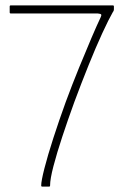

<svg xmlns="http://www.w3.org/2000/svg" viewBox="-20 -693 466 713"><path d="M136 0Q135 0 134 -1Q133 -2 133 -4Q133 -21 145 -68Q157 -115 178 -180Q199 -245 224 -314Q248 -379 273.5 -441.5Q299 -504 320 -553Q341 -602 353 -627Q357 -635 356 -638.5Q355 -642 343 -643H20Q18 -643 17 -644Q16 -645 16 -647V-669Q16 -671 17 -672Q18 -673 20 -673H399Q401 -673 402 -672Q403 -671 403 -669V-658Q403 -652 399 -648Q384 -622 360 -570Q336 -518 309 -451Q282 -384 256 -314Q232 -248 211.5 -186Q191 -124 178.5 -76Q166 -28 166 -4Q166 -2 165 -1Q164 0 162 0Z"/></svg>

Font: Glory Thin
Style: Regular
Weight: 100
Designer: Robert Leuschke
Foundry: Robert Leuschke
Version: Version 1.011